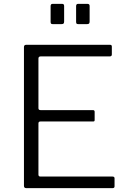

<svg xmlns="http://www.w3.org/2000/svg" viewBox="-20 -974 662 994"><path d="M104 -730Q104 -742 115 -742H550Q559 -742 559 -733V-692Q559 -682 548 -682H191Q179 -682 179 -671V-414Q179 -404 190 -404H461Q470 -404 470 -395V-353Q470 -349 468.5 -347Q467 -345 461 -345H189Q179 -345 179 -335V-70Q179 -60 189 -60H562Q573 -60 573 -51V-9Q573 -5 570.5 -2.5Q568 0 563 0H116Q104 0 104 -12V-730ZM312 -943V-863Q312 -855 309 -852Q306 -849 297 -849H255Q247 -849 244.5 -851.5Q242 -854 242 -861V-942Q242 -954 252 -954H302Q312 -954 312 -943ZM444 -943V-863Q444 -855 441 -852Q438 -849 429 -849H387Q379 -849 376.5 -851.5Q374 -854 374 -861V-942Q374 -954 384 -954H433Q444 -954 444 -943Z"/></svg>

Font: Libre Franklin Thin Light
Style: Regular
Weight: 300
Version: Version 3.000